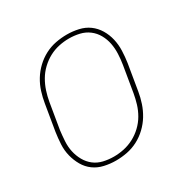

<svg xmlns="http://www.w3.org/2000/svg" viewBox="-128 -644 756 769"><g transform="rotate(-30 250.0 -260.0)"><path d="M196 8Q169 8 142.5 2Q116 -4 95.5 -19Q75 -34 62 -56.5Q49 -79 42.5 -105Q36 -131 37.5 -158.5Q39 -186 43 -213L63 -333Q67 -358 75 -383.5Q83 -409 97 -432Q111 -455 131 -474Q151 -493 175 -505.5Q199 -518 225 -523Q251 -528 277 -528Q304 -528 330.5 -522Q357 -516 377.5 -501Q398 -486 411.5 -463.5Q425 -441 431 -415Q437 -389 436 -361.5Q435 -334 431 -307L411 -187Q407 -162 398.5 -136.5Q390 -111 376 -88Q362 -65 342 -46Q322 -27 298 -14.5Q274 -2 248 3Q222 8 196 8ZM197 -10Q220 -10 243.5 -15Q267 -20 289 -31.5Q311 -43 329.5 -60.5Q348 -78 360.5 -99.5Q373 -121 380 -144Q387 -167 391 -190L411 -310Q415 -334 416 -359Q417 -384 412.5 -407Q408 -430 396.5 -450.5Q385 -471 366.5 -485Q348 -499 324.5 -504.5Q301 -510 276 -510Q253 -510 229.5 -505Q206 -500 184.5 -488.5Q163 -477 144.5 -459.5Q126 -442 113.5 -420.5Q101 -399 93.5 -376Q86 -353 82 -330L62 -210Q59 -186 57.5 -161Q56 -136 61 -113Q66 -90 77.5 -69.5Q89 -49 107 -35Q125 -21 148.5 -15.5Q172 -10 197 -10Z"/></g></svg>

Font: Iosevka SS18 Thin
Style: Italic
Weight: 100
Italic angle: -9°
Monospace: yes
Designer: Belleve Invis
Foundry: Belleve Invis
Version: Version 25.1.1; ttfautohint (v1.8.4)